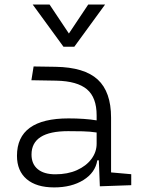

<svg xmlns="http://www.w3.org/2000/svg" viewBox="-20 -815 626 845"><path d="M218.3 9.8Q140.1 9.8 97.4 -26.6Q54.7 -63 54.7 -129.4Q54.7 -293.9 281.7 -293.9Q316.9 -293.9 348.4 -291.7Q379.9 -289.6 405.3 -285.2V-307.1Q405.3 -386.2 362.5 -422.1Q319.8 -458 228 -460L118.2 -461.9L127.9 -522.5L224.6 -521Q351.6 -519 410.2 -464.8Q468.8 -410.6 468.8 -297.4V-56.2L557.6 -48.3V0L419.4 4.9L415 -109.4H408.2Q399.4 -55.2 347.2 -22.7Q294.9 9.8 218.3 9.8ZM223.6 -47.9Q277.8 -47.9 318.6 -66.2Q359.4 -84.5 382.3 -115.2Q405.3 -146 405.3 -182.6V-231.9Q376.5 -236.3 343.5 -237.1Q310.5 -237.8 279.8 -237.8Q118.7 -237.8 118.7 -134.8Q118.7 -93.3 146 -70.6Q173.3 -47.9 223.6 -47.9ZM259.3 -609.4 124 -794.9H198.2L283.2 -667.5L368.2 -794.9H442.4L307.1 -609.4Z"/></svg>

Font: Caskaydia Cove Light
Style: Regular
Weight: 300
Monospace: yes
Designer: Aaron Bell
Foundry: Saja Typeworks
Version: Version 4.300; ttfautohint (v1.8.3)